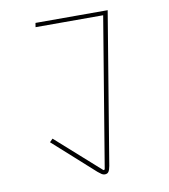

<svg xmlns="http://www.w3.org/2000/svg" viewBox="-82 -586 764 867"><g transform="rotate(-10 300.0 -152.0)"><path d="M329 212Q321 212 314.5 207.5Q308 203 298 195L110 26L124 12L326 192L332 190L446 -497H136L139 -516H470L355 178Q352 195 346.5 203.5Q341 212 329 212Z"/></g></svg>

Font: IBM Plex Mono Thin
Style: Italic
Weight: 100
Italic angle: -9°
Monospace: yes
Designer: Mike Abbink, Paul van der Laan, Pieter van Rosmalen
Foundry: Bold Monday
Version: Version 2.3